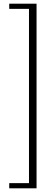

<svg xmlns="http://www.w3.org/2000/svg" viewBox="-20 -820 278 1040"><path d="M178 200H30V172H137V-772H30V-800H178Z"/></svg>

Font: Big Shoulders Text SC Thin
Style: Regular
Weight: 100
Designer: Patric King
Foundry: XO Type Co
Version: Version 2.002